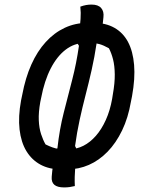

<svg xmlns="http://www.w3.org/2000/svg" viewBox="-20 -770 640 839"><path d="M331 -741Q345 -746 356.5 -748Q368 -750 380 -750Q409 -750 422 -735Q435 -720 432 -695Q430 -672 426.5 -649Q423 -626 418 -601L402 -580Q393 -520 380.5 -464.5Q368 -409 354 -355Q340 -301 328 -246Q316 -191 308 -132L317 -114Q314 -94 312 -74Q310 -54 308.5 -35.5Q307 -17 306.5 3Q306 23 307 43Q295 46 284 47.5Q273 49 260 49Q231 49 217.5 37.5Q204 26 206 2Q208 -25 212 -49Q216 -73 219 -100L231 -123Q240 -205 258.5 -277.5Q277 -350 295.5 -421.5Q314 -493 325 -570L318 -581Q323 -608 326.5 -634Q330 -660 332 -687Q334 -714 331 -741ZM391 -670Q442 -670 480 -648.5Q518 -627 539.5 -586.5Q561 -546 566 -486.5Q571 -427 557 -350L552 -325Q540 -255 513.5 -200Q487 -145 450 -107Q413 -69 368.5 -49.5Q324 -30 275 -30H245Q195 -30 157 -50.5Q119 -71 95.5 -109.5Q72 -148 65.5 -204Q59 -260 72 -331L77 -355Q91 -430 117 -488Q143 -546 180 -586.5Q217 -627 263 -648.5Q309 -670 362 -670ZM156 -324Q148 -279 149.5 -244.5Q151 -210 159.5 -184Q168 -158 179 -139Q195 -131 209 -126Q223 -121 235 -119.5Q247 -118 254 -118H283Q315 -118 344.5 -133Q374 -148 399 -176.5Q424 -205 442.5 -246Q461 -287 470 -338L473 -357Q482 -407 481.5 -445Q481 -483 474 -510.5Q467 -538 456 -559Q433 -572 415.5 -577Q398 -582 384 -582H350Q305 -582 267 -553Q229 -524 201.5 -470.5Q174 -417 160 -343Z"/></svg>

Font: Rec Mono Duotone
Style: Italic
Weight: 400
Italic angle: -10°
Monospace: yes
Version: Version 1.085; ttfautohint (v1.8.4.7-5d5b)